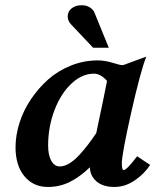

<svg xmlns="http://www.w3.org/2000/svg" viewBox="-20 -726 606 748"><path d="M425.8 2.4Q380.9 2.4 356 -19.3Q331.1 -41 330.1 -74.2Q291 -36.6 251.7 -17.1Q212.4 2.4 166.5 2.4Q109.9 2.4 75.2 -39.3Q40.5 -81.1 40.5 -152.3Q40.5 -198.2 55.7 -246.6Q70.8 -294.9 99.9 -338.4Q128.9 -381.8 167.2 -416Q205.6 -450.2 256.1 -470.5Q306.6 -490.7 360.8 -490.7Q388.7 -490.7 418.5 -481.4Q448.2 -472.2 456.1 -472.2Q459.5 -472.2 464.8 -474.1L549.8 -505.4Q526.9 -446.3 490.7 -285.6Q454.6 -125 454.6 -89.4Q454.6 -63.5 461.9 -63.5Q473.6 -63.5 514.2 -117.2L564.9 -83.5Q542.5 -48.8 504.9 -23.2Q467.3 2.4 425.8 2.4ZM357.4 -210.9 355 -207.5Q388.2 -364.3 397 -410.6Q372.6 -439 345.7 -439Q299.3 -439 258.1 -400.1Q216.8 -361.3 192.1 -296.4Q167.5 -231.4 167.5 -158.7Q167.5 -121.1 179.9 -99.4Q192.4 -77.6 212.9 -77.6Q230.5 -77.6 249.8 -89.1Q269 -100.6 288.6 -121.8Q308.1 -143.1 323.5 -163.3Q338.9 -183.6 357.4 -210.9ZM403.8 -540H342.8L257.8 -629.9Q243.7 -644.5 243.7 -661.6Q243.7 -681.2 259 -693.4Q274.4 -705.6 297.9 -705.6Q318.4 -705.6 331.3 -696.3Q344.2 -687 347.7 -677.7Q393.6 -564.9 403.8 -540Z"/></svg>

Font: Flanker
Style: Bold Italic
Weight: 700
Italic angle: -12°
Designer: Flanker
Version: Version 2.000